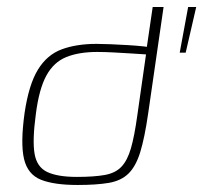

<svg xmlns="http://www.w3.org/2000/svg" viewBox="-20 -525 579 547"><path d="M201 2Q134 2 96.5 -13Q59 -28 48.5 -72Q38 -116 50 -203Q62 -284 88 -326.5Q114 -369 156 -384.5Q198 -400 255 -400Q271 -400 295 -399Q319 -398 344 -396.5Q369 -395 387.5 -393Q406 -391 411 -390L397 -382L415 -505H446L402 -201Q392 -132 379.5 -91.5Q367 -51 346 -30.5Q325 -10 290 -4Q255 2 201 2ZM199 -21Q248 -21 278.5 -26.5Q309 -32 326 -50Q343 -68 353 -102.5Q363 -137 371 -195L396 -370Q382 -371 357 -372.5Q332 -374 305.5 -375.5Q279 -377 257 -377Q205 -377 169 -362.5Q133 -348 112 -309.5Q91 -271 82 -199Q72 -125 78.5 -87Q85 -49 114.5 -35Q144 -21 199 -21ZM492 -375 516 -505H539L509 -375Z"/></svg>

Font: Genos Thin ExtraLight
Style: Italic
Weight: 250
Italic angle: -8°
Version: Version 1.010